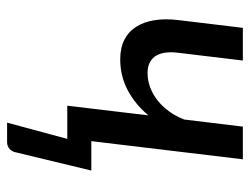

<svg xmlns="http://www.w3.org/2000/svg" viewBox="-104 -444 722 555"><g transform="rotate(90 257.5 -167.0)"><path d="M61 -507.5H155.5L133 -320.5Q130.5 -301.5 132.5 -285.2Q134.5 -269 141.2 -257.2Q148 -245.5 160.5 -238.8Q173 -232 191.5 -232Q212.5 -232 232.8 -239.5Q253 -247 270.5 -260.8Q288 -274.5 302.2 -294Q316.5 -313.5 326 -338L346.5 -507.5H441L388.5 -69.5H473.5L421.5 146Q419.5 159 411.2 166.5Q403 174 391.5 174H335L382 0H286L314 -234.5Q282.5 -196.5 241.5 -174.8Q200.5 -153 152 -153Q118.5 -153 95 -165.2Q71.5 -177.5 57.5 -199.8Q43.5 -222 38.8 -252.8Q34 -283.5 38.5 -320.5Z"/></g></svg>

Font: Lato Medium
Style: Italic
Weight: 500
Italic angle: -7°
Designer: Lukasz Dziedzic
Foundry: tyPoland Lukasz Dziedzic
Version: Version 2.006; 2014-01-15